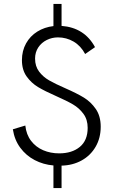

<svg xmlns="http://www.w3.org/2000/svg" viewBox="-20 -830 582 970"><path d="M250 5.9Q198.7 1.5 155.3 -21.2Q111.8 -43.9 82.5 -83.5Q53.2 -123 44.9 -176.8L107.9 -195.8Q112.8 -149.9 137 -118.4Q161.1 -86.9 198.2 -71Q235.4 -55.2 278.8 -55.2Q343.8 -55.2 383.3 -87.9Q422.9 -120.6 422.9 -184.1Q422.9 -226.1 401.4 -255.1Q379.9 -284.2 348.6 -302.5Q317.4 -320.8 263.2 -344.7Q206.5 -369.6 172.4 -390.1Q138.2 -410.6 114.5 -443.8Q90.8 -477.1 90.8 -525.9Q90.8 -573.2 111.6 -610.6Q132.3 -647.9 168.5 -670.4Q204.6 -692.9 250 -698.2V-810.1H291V-699.2Q406.7 -690.4 460 -591.8L410.2 -557.1Q388.2 -598.6 351.8 -619.9Q315.4 -641.1 272.9 -641.1Q242.7 -641.1 216.1 -627.9Q189.5 -614.7 173.3 -590.3Q157.2 -565.9 157.2 -534.2Q157.2 -495.1 177.5 -468.3Q197.8 -441.4 228 -424.1Q258.3 -406.7 309.6 -384.3Q368.7 -358.4 403.8 -336.9Q439 -315.4 463.9 -279.5Q488.8 -243.7 488.8 -189.9Q488.8 -132.8 463.1 -88.6Q437.5 -44.4 392.6 -19.5Q347.7 5.4 291 6.8V120.1H250Z"/></svg>

Font: Acari Sans Light
Style: Regular
Weight: 300
Designer: Alfredo Marco Pradil and Stefan Peev
Foundry: Hanken Design Co.
Version: Version 1.045;January 11, 2019;FontCreator 11.5.0.2425 64-bi